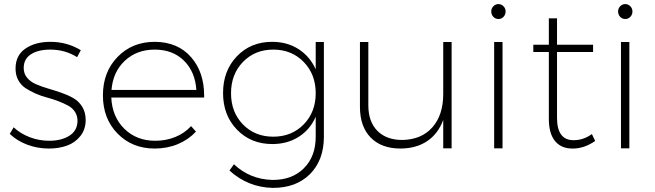

<svg xmlns="http://www.w3.org/2000/svg" viewBox="-20 -727 3209 941"><path d="M27.8 -70.8 46.9 -103Q80.6 -71.8 126.2 -54.4Q171.9 -37.1 221.2 -37.1Q279.8 -37.1 318.8 -61Q357.9 -85 359.9 -131.8Q360.4 -158.2 347.9 -178Q335.4 -197.8 314.2 -209.2Q293 -220.7 265.6 -231.2Q238.3 -241.7 209.5 -249.3Q180.7 -256.8 153.3 -269Q126 -281.2 104.2 -295.7Q82.5 -310.1 69.3 -334.5Q56.2 -358.9 56.2 -391.1Q56.2 -455.6 104.5 -488.8Q152.8 -522 227.1 -522Q308.6 -522 376 -481L357.9 -446.8Q299.3 -483.9 226.1 -483.9Q168 -483.9 132.1 -461.2Q96.2 -438.5 96.2 -394Q96.2 -365.7 113 -345.7Q129.9 -325.7 156.5 -314.2Q183.1 -302.7 215.6 -293.2Q248 -283.7 280.5 -272.5Q313 -261.2 339.6 -246.1Q366.2 -231 383.1 -203.6Q399.9 -176.3 399.9 -139.2Q399.9 -92.8 373.8 -60.1Q347.7 -27.3 308.1 -13.2Q268.6 1 219.2 1Q164.1 1 113.8 -17.8Q63.5 -36.6 27.8 -70.8Z M738.3 -522Q851.6 -521.5 917 -446.3Q980.5 -373.5 980.5 -257.8Q980.5 -253.4 980.5 -249H525.4Q529.8 -154.3 589.6 -95.7Q649.4 -37.1 740.7 -37.1Q793.9 -37.1 839.4 -55.7Q884.8 -74.2 916.5 -108.9L940.4 -82Q903.8 -42.5 851.8 -20.8Q799.8 1 738.3 1Q627.9 1 556.2 -72.3Q484.4 -145.5 484.4 -259.8Q484.4 -374 556.2 -448Q627.9 -522 738.3 -522ZM526.4 -286.1H942.4Q936.5 -375.5 881.6 -429.7Q826.7 -483.9 738.3 -483.9Q650.4 -483.9 592 -429.4Q533.7 -375 526.4 -286.1Z M1073.2 -271Q1073.2 -380.4 1141.1 -451.2Q1209 -522 1313.5 -522Q1387.7 -522 1443.4 -486.1Q1499 -450.2 1527.3 -387.2V-521H1567.4V-57.1Q1567.4 58.1 1499 126.5Q1431.2 193.8 1318.8 193.8Q1316.9 193.8 1315.4 193.8Q1195.3 190.9 1104.5 108.9L1126.5 78.1Q1205.1 151.9 1314.5 154.8Q1315.9 154.8 1317.9 154.8Q1412.1 154.8 1469.2 97.7Q1527.3 40 1527.3 -57.1V-154.8Q1500 -91.8 1444.1 -56.4Q1388.2 -21 1314.5 -21Q1209.5 -21 1141.4 -91.6Q1073.2 -162.1 1073.2 -271ZM1112.3 -270Q1112.3 -177.2 1170.7 -117.2Q1229 -57.1 1319.3 -57.1Q1409.7 -57.1 1468.5 -117.4Q1527.3 -177.7 1527.3 -270Q1527.3 -362.8 1468.5 -423.3Q1409.7 -483.9 1319.3 -483.9Q1229.5 -483.9 1170.9 -423.6Q1112.3 -363.3 1112.3 -270Z M1744.1 -203.1V-521H1785.2V-210.9Q1785.2 -130.9 1829.3 -85.9Q1873.5 -41 1952.1 -41Q2046.4 -43 2099.4 -103.3Q2152.3 -163.6 2152.3 -266.1V-521H2193.4V0H2152.3V-139.2Q2127.4 -71.8 2074 -35.6Q2020.5 0.5 1943.4 1Q1849.1 1 1796.6 -53Q1744.1 -106.9 1744.1 -203.1Z M2387.7 -670.9Q2387.7 -686 2398.2 -696.5Q2408.7 -707 2422.9 -707Q2437 -707 2447.5 -696.5Q2458 -686 2458 -670.9Q2458 -655.3 2447.8 -644.5Q2437.5 -633.8 2422.9 -633.8Q2408.2 -633.8 2397.9 -644.5Q2387.7 -655.3 2387.7 -670.9ZM2401.9 0V-521H2442.9V0Z M2593.8 -472.2V-507.8H2669.9V-637.2H2710V-507.8H2886.7V-472.2H2710V-148.9Q2710 -93.8 2731 -66.4Q2751.5 -40 2790 -40Q2791.5 -40 2793 -40Q2838.9 -40 2880.9 -69.8L2897 -36.1Q2843.3 1 2788.1 1Q2786.6 1 2785.2 1Q2730.5 1 2700.7 -35.2Q2669.9 -72.3 2669.9 -144V-472.2Z M3009.3 -670.9Q3009.3 -686 3019.8 -696.5Q3030.3 -707 3044.4 -707Q3058.6 -707 3069.1 -696.5Q3079.6 -686 3079.6 -670.9Q3079.6 -655.3 3069.3 -644.5Q3059.1 -633.8 3044.4 -633.8Q3029.8 -633.8 3019.5 -644.5Q3009.3 -655.3 3009.3 -670.9ZM3023.4 0V-521H3064.5V0Z"/></svg>

Font: Montserrat Ultra Light
Style: Regular
Weight: 200
Designer: Julieta Ulanovsky
Foundry: Julieta Ulanovsky
Version: Version 3.001;PS 003.001;hotconv 1.0.70;makeotf.lib2.5.58329